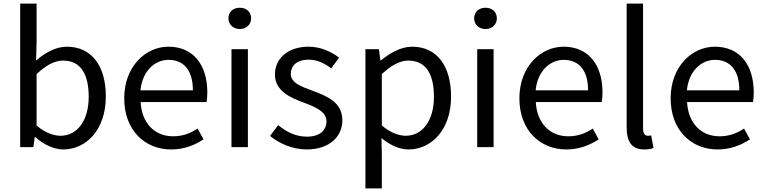

<svg xmlns="http://www.w3.org/2000/svg" viewBox="-20 -816 4243 1065"><path d="M331 13C456 13 567 -94 567 -281C567 -447 491 -557 350 -557C290 -557 229 -523 180 -480L183 -578V-796H92V0H165L173 -56H176C224 -12 281 13 331 13ZM316 -63C280 -63 231 -78 183 -120V-405C235 -454 283 -480 329 -480C432 -480 472 -399 472 -279C472 -144 406 -63 316 -63Z M929 13C1003 13 1061 -12 1109 -43L1076 -103C1036 -76 993 -60 940 -60C837 -60 766 -134 760 -250H1126C1128 -263 1130 -282 1130 -302C1130 -457 1052 -557 914 -557C788 -557 669 -447 669 -271C669 -92 785 13 929 13ZM759 -315C770 -422 838 -484 915 -484C1000 -484 1050 -425 1050 -315Z M1264 0H1355V-543H1264ZM1310 -655C1346 -655 1373 -680 1373 -714C1373 -751 1346 -773 1310 -773C1274 -773 1247 -751 1247 -714C1247 -680 1274 -655 1310 -655Z M1681 13C1809 13 1879 -60 1879 -148C1879 -251 1792 -283 1713 -313C1652 -336 1593 -355 1593 -407C1593 -449 1624 -485 1692 -485C1741 -485 1779 -465 1817 -437L1861 -496C1818 -529 1759 -557 1692 -557C1574 -557 1505 -489 1505 -403C1505 -311 1591 -274 1667 -246C1727 -223 1791 -198 1791 -143C1791 -96 1756 -58 1684 -58C1619 -58 1570 -84 1523 -122L1478 -62C1530 -19 1604 13 1681 13Z M2007 229H2098V45L2096 -50C2145 -10 2197 13 2246 13C2371 13 2482 -94 2482 -280C2482 -447 2406 -557 2266 -557C2203 -557 2142 -521 2093 -481H2090L2082 -543H2007ZM2231 -63C2195 -63 2147 -78 2098 -120V-405C2151 -454 2198 -480 2244 -480C2347 -480 2387 -399 2387 -279C2387 -144 2321 -63 2231 -63Z M2627 0H2718V-543H2627ZM2673 -655C2709 -655 2736 -680 2736 -714C2736 -751 2709 -773 2673 -773C2637 -773 2610 -751 2610 -714C2610 -680 2637 -655 2673 -655Z M3121 13C3195 13 3253 -12 3301 -43L3268 -103C3228 -76 3185 -60 3132 -60C3029 -60 2958 -134 2952 -250H3318C3320 -263 3322 -282 3322 -302C3322 -457 3244 -557 3106 -557C2980 -557 2861 -447 2861 -271C2861 -92 2977 13 3121 13ZM2951 -315C2962 -422 3030 -484 3107 -484C3192 -484 3242 -425 3242 -315Z M3552 13C3576 13 3592 10 3605 5L3592 -65C3582 -63 3578 -63 3573 -63C3559 -63 3547 -74 3547 -102V-796H3456V-108C3456 -31 3484 13 3552 13Z M3960 13C4034 13 4092 -12 4140 -43L4107 -103C4067 -76 4024 -60 3971 -60C3868 -60 3797 -134 3791 -250H4157C4159 -263 4161 -282 4161 -302C4161 -457 4083 -557 3945 -557C3819 -557 3700 -447 3700 -271C3700 -92 3816 13 3960 13ZM3790 -315C3801 -422 3869 -484 3946 -484C4031 -484 4081 -425 4081 -315Z"/></svg>

Font: Noto Sans CJK SC Regular
Style: Regular
Weight: 400
Designer: Ryoko NISHIZUKA (kana & ideographs); Paul D. Hunt (Latin, Greek & Cyrillic); Wenlong ZHANG (bopomofo); Sandoll Communica
Foundry: Adobe Systems Incorporated
Version: Version 1.004;PS 1.004;hotconv 1.0.82;makeotf.lib2.5.63406